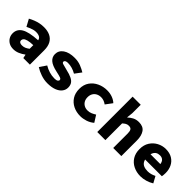

<svg xmlns="http://www.w3.org/2000/svg" viewBox="160 -1683 2680 2680"><g transform="rotate(45 1500.0 -343.0)"><path d="M220 12Q169 12 133 -9Q97 -30 77.5 -64Q58 -98 58 -140Q58 -223 131.5 -267.5Q205 -312 379 -322Q376 -342 364 -355.5Q352 -369 330.5 -376.5Q309 -384 278 -384Q256 -384 232.5 -378.5Q209 -373 184.5 -363Q160 -353 131 -339L74 -444Q111 -464 149 -479Q187 -494 227 -502Q267 -510 309 -510Q380 -510 431 -485.5Q482 -461 510 -410.5Q538 -360 538 -281V0H408L397 -54H393Q356 -26 312 -7Q268 12 220 12ZM271 -111Q303 -111 329.5 -123.5Q356 -136 379 -154V-226Q312 -224 275 -213.5Q238 -203 224 -187.5Q210 -172 210 -153Q210 -139 217.5 -129.5Q225 -120 238.5 -115.5Q252 -111 271 -111Z M893 12Q828 12 762.5 -10.5Q697 -33 650 -64L717 -163Q763 -135 813.5 -120Q864 -105 915 -105Q952 -105 968.5 -115.5Q985 -126 985 -142Q985 -151 979.5 -158Q974 -165 961.5 -170.5Q949 -176 926.5 -181Q904 -186 870 -194Q768 -216 724.5 -255Q681 -294 681 -351Q681 -423 743.5 -466.5Q806 -510 914 -510Q983 -510 1038 -488Q1093 -466 1133 -441L1062 -346Q1023 -369 981 -381Q939 -393 899 -393Q880 -393 866.5 -389Q853 -385 846 -377Q839 -369 839 -359Q839 -341 863.5 -333.5Q888 -326 948 -311Q1024 -294 1066.5 -272.5Q1109 -251 1126 -221.5Q1143 -192 1143 -151Q1143 -105 1114.5 -68Q1086 -31 1030.5 -9.5Q975 12 893 12Z M1543 12Q1464 12 1401 -19Q1338 -50 1301 -108Q1264 -166 1264 -249Q1264 -332 1304.5 -390Q1345 -448 1411.5 -479Q1478 -510 1554 -510Q1614 -510 1662.5 -491.5Q1711 -473 1742 -443L1669 -345Q1641 -365 1615.5 -373.5Q1590 -382 1564 -382Q1524 -382 1493 -365.5Q1462 -349 1445 -319Q1428 -289 1428 -249Q1428 -208 1444.5 -178.5Q1461 -149 1490.5 -132.5Q1520 -116 1558 -116Q1596 -116 1627.5 -130Q1659 -144 1685 -161L1748 -61Q1703 -23 1648 -5.5Q1593 12 1543 12Z M1868 0V-698H2028V-532L2018 -440H2022Q2048 -466 2088 -488Q2128 -510 2183 -510Q2267 -510 2305 -455.5Q2343 -401 2343 -307V0H2183V-287Q2183 -332 2169 -353Q2155 -374 2118 -374Q2091 -374 2071 -362.5Q2051 -351 2028 -330V0Z M2730 12Q2652 12 2589 -19Q2526 -50 2489.5 -108Q2453 -166 2453 -249Q2453 -331 2490 -389Q2527 -447 2586.5 -478.5Q2646 -510 2713 -510Q2790 -510 2842.5 -478Q2895 -446 2921.5 -391.5Q2948 -337 2948 -270Q2948 -249 2946 -229.5Q2944 -210 2942 -201H2572V-306H2832L2809 -277Q2809 -332 2786 -360.5Q2763 -389 2718 -389Q2683 -389 2658.5 -374Q2634 -359 2620.5 -327.5Q2607 -296 2607 -249Q2607 -200 2623.5 -169Q2640 -138 2672.5 -123.5Q2705 -109 2752 -109Q2784 -109 2813.5 -117Q2843 -125 2876 -141L2928 -46Q2885 -19 2832 -3.5Q2779 12 2730 12Z"/></g></svg>

Font: Source Code Pro ExtraLight ExtraBold
Style: Regular
Weight: 800
Monospace: yes
Version: Version 1.018;hotconv 1.0.116;makeotfexe 2.5.65601